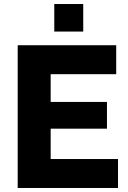

<svg xmlns="http://www.w3.org/2000/svg" viewBox="-20 -935 639 955"><path d="M567 -144V0H68V-710H558V-566H232V-428H512V-295H232V-144ZM250 -778V-915H394V-778Z"/></svg>

Font: Oxford Sans
Style: Regular
Weight: 800
Designer: Matt McInerney, Pablo Impallari, Rodrigo Fuenzalida
Foundry: Matt McInerney, Pablo Impallari, Rodrigo Fuenzalida
Version: Version 3.000g; ttfautohint (v1.5) -l 8 -r 28 -G 28 -x 14 -D